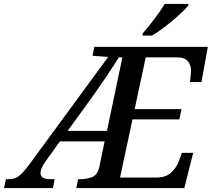

<svg xmlns="http://www.w3.org/2000/svg" viewBox="-74 -951 1071 971"><path d="M-54 0 -44 -45H-27Q1 -45 22 -61Q43 -77 77 -123L473 -663L394 -669L403 -714H977L945 -536H887Q888 -540 889 -553.5Q890 -567 891 -579Q892 -591 892 -594Q892 -622 876 -641.5Q860 -661 821 -661H663L607 -399H844L833 -347H596L533 -53H717Q764 -53 791 -77.5Q818 -102 830 -135L846 -178H903L858 0H312L321 -45H334Q366 -45 393 -56Q420 -67 429 -110L455 -236H229L158 -137Q131 -100 131 -77Q131 -60 143 -52.5Q155 -45 183 -45H202L194 0ZM268 -289H467L545 -661H527Q503 -622 468 -570Q433 -518 400 -471ZM646 -771 649 -784Q676 -814 706.5 -854.5Q737 -895 759 -931H880L877 -921Q861 -902 829.5 -873.5Q798 -845 762 -817Q726 -789 694 -771Z"/></svg>

Font: Noto Serif Medium
Style: Italic
Weight: 500
Italic angle: -12°
Designer: Monotype Design Team
Foundry: Monotype Imaging Inc.
Version: Version 2.014; ttfautohint (v1.8.4.7-5d5b)